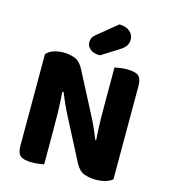

<svg xmlns="http://www.w3.org/2000/svg" viewBox="-123 -938 920 1044"><g transform="rotate(15 337.0 -416.5)"><path d="M606 -19Q592 -7 568 0.5Q544 8 511 8Q477 8 447 -3Q417 -14 397 -53L281 -277Q264 -309 249.5 -341Q235 -373 221 -408L214 -406Q219 -346 220 -291.5Q221 -237 221 -186V0Q211 2 191.5 4.5Q172 7 151 7Q106 7 88 -8.5Q70 -24 70 -64V-579Q82 -596 108.5 -605.5Q135 -615 165 -615Q200 -615 229.5 -604Q259 -593 279 -555L396 -330Q413 -298 427.5 -266Q442 -234 456 -199L460 -200Q455 -267 454.5 -327Q454 -387 454 -442V-608Q464 -610 483.5 -613Q503 -616 525 -616Q570 -616 588 -600.5Q606 -585 606 -545ZM419 -841Q457 -841 478.5 -822.5Q500 -804 500 -777Q500 -758 491 -743Q482 -728 457 -712L360 -651Q324 -651 305 -667Q286 -683 286 -705Q286 -717 290 -727.5Q294 -738 308 -750Z"/></g></svg>

Font: Baloo Thambi 2
Style: Bold
Weight: 700
Designer: Aadarsh Rajan and Ek Type
Foundry: Ek Type
Version: Version 1.640;hotconv 1.0.111;makeotfexe 2.5.65597; ttfautoh